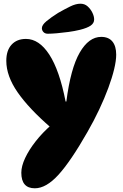

<svg xmlns="http://www.w3.org/2000/svg" viewBox="-20 -817 661 1036"><path d="M168 199Q95 199 95 115Q95 80 115.5 36Q136 -8 172.5 -54.5Q209 -101 256 -142L255 -128Q136 -231 75 -319Q14 -407 14 -489Q14 -545 42.5 -576Q71 -607 120 -607Q191 -607 246 -522.5Q301 -438 334 -269H338Q361 -448 410 -533Q459 -618 526 -618Q566 -618 586.5 -593Q607 -568 607 -522Q607 -490 596 -444Q585 -398 564.5 -342.5Q544 -287 515.5 -226.5Q487 -166 452 -105Q362 53 295.5 126Q229 199 168 199ZM206 -665Q206 -682 230.5 -702.5Q255 -723 293 -747Q328 -767 358.5 -782Q389 -797 414 -797Q437 -797 453 -782.5Q469 -768 478.5 -748.5Q488 -729 488 -712Q488 -692 469.5 -679Q451 -666 411 -656Q382 -649 349 -644.5Q316 -640 286.5 -637.5Q257 -635 238 -635Q223 -635 214.5 -644Q206 -653 206 -665Z"/></svg>

Font: DynaPuff SemiBold
Style: Regular
Weight: 600
Designer: Toshi Omagari, Jennifer Daniel
Foundry: Google Fonts
Version: Version 2.000